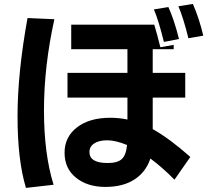

<svg xmlns="http://www.w3.org/2000/svg" viewBox="-20 -877 1040 957"><path d="M117.2 -787.1 251 -781.2Q199.2 -545.9 199.2 -327.6Q199.2 -109.4 247.1 43.9L109.4 59.6Q67.4 -79.1 67.4 -296.4Q67.4 -513.7 117.2 -787.1ZM529.3 -290Q574.2 -290 615.2 -281.2V-390.6H316.4V-513.7H615.2V-631.8H335V-753.9H749Q764.6 -701.2 779.3 -641.6L845.7 -653.3V-631.8H741.2V-513.7H903.3V-390.6H741.2V-233.4Q825.2 -186.5 928.7 -94.7L849.6 18.6Q789.1 -43 729.5 -86.9Q708 -20.5 650.9 17.1Q593.8 54.7 504.9 54.7Q416 54.7 358.9 8.8Q301.8 -37.1 301.8 -115.7Q301.8 -194.3 363.8 -242.2Q425.8 -290 529.3 -290ZM425.8 -119.1Q425.8 -64.5 516.6 -64.5Q565.4 -64.5 586.9 -84Q608.4 -103.5 613.3 -154.3Q555.7 -177.7 514.6 -177.7Q473.6 -177.7 449.7 -162.1Q425.8 -146.5 425.8 -119.1ZM747.1 -830.1 819.3 -841.8Q848.6 -777.3 872.1 -682.6L796.9 -668Q770.5 -775.4 747.1 -830.1ZM869.1 -845.7 941.4 -857.4Q972.7 -786.1 993.2 -699.2L918.9 -686.5Q894.5 -787.1 869.1 -845.7Z"/></svg>

Font: GenEi M Gothic v2 Bold
Style: Regular
Weight: 700
Version: Version 2.0